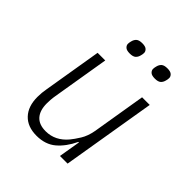

<svg xmlns="http://www.w3.org/2000/svg" viewBox="-197 -849 995 995"><g transform="rotate(45 300.0 -351.5)"><path d="M408 -119H404Q375 -58 333.5 -23Q292 12 228 12Q162 12 125.5 -26.5Q89 -65 89 -134Q89 -165 95 -197L148 -516H204L152 -203Q149 -186 148 -171Q147 -156 147 -145Q147 -93 171.5 -65.5Q196 -38 245 -38Q280 -38 310 -53Q340 -68 364 -97Q379 -115 398 -145.5Q417 -176 425 -220L474 -516H530L444 0H388ZM268 -631Q245 -631 235.5 -640Q226 -649 226 -660Q226 -669 229 -680Q233 -697 243.5 -706Q254 -715 277 -715Q300 -715 309.5 -706Q319 -697 319 -686Q319 -676 316 -666Q312 -649 301.5 -640Q291 -631 268 -631ZM452 -631Q429 -631 419.5 -640Q410 -649 410 -660Q410 -669 413 -680Q417 -697 427.5 -706Q438 -715 461 -715Q484 -715 493.5 -706Q503 -697 503 -686Q503 -676 500 -666Q496 -649 485.5 -640Q475 -631 452 -631Z"/></g></svg>

Font: IBM Plex Mono Light
Style: Italic
Weight: 300
Italic angle: -9°
Monospace: yes
Designer: Mike Abbink, Paul van der Laan, Pieter van Rosmalen
Foundry: Bold Monday
Version: Version 2.3